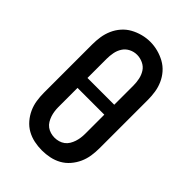

<svg xmlns="http://www.w3.org/2000/svg" viewBox="-222 -841 943 943"><g transform="rotate(45 250.0 -369.0)"><path d="M250 8Q223 8 196.5 2.5Q170 -3 146.5 -16Q123 -29 105 -50Q87 -71 76 -95.5Q65 -120 61 -146.5Q57 -173 57 -200V-535Q57 -562 61 -588.5Q65 -615 76 -640Q87 -665 105 -685.5Q123 -706 146.5 -719Q170 -732 196.5 -739Q223 -746 250 -746Q277 -746 303.5 -739Q330 -732 353.5 -719Q377 -706 395 -685.5Q413 -665 424 -640Q435 -615 439 -588.5Q443 -562 443 -535V-200Q443 -173 439 -146.5Q435 -120 424 -95.5Q413 -71 395 -50Q377 -29 353.5 -16Q330 -3 303.5 2.5Q277 8 250 8ZM343 -402V-535Q343 -557 338.5 -578.5Q334 -600 322.5 -618Q311 -636 290.5 -645.5Q270 -655 249 -655Q227 -655 207.5 -645Q188 -635 176.5 -617Q165 -599 161 -577.5Q157 -556 157 -535V-402ZM250 -80Q264 -80 278 -84Q292 -88 303.5 -96.5Q315 -105 322.5 -117.5Q330 -130 334.5 -143.5Q339 -157 341 -171.5Q343 -186 343 -200V-333H157V-200Q157 -186 159 -171.5Q161 -157 165.5 -143.5Q170 -130 177.5 -117.5Q185 -105 196.5 -96.5Q208 -88 222 -84Q236 -80 250 -80Z"/></g></svg>

Font: Iosevka Slab Semibold
Style: Regular
Weight: 600
Monospace: yes
Designer: Belleve Invis
Foundry: Belleve Invis
Version: Version 11.1.1; ttfautohint (v1.8.3)